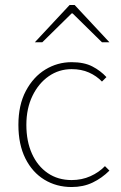

<svg xmlns="http://www.w3.org/2000/svg" viewBox="-20 -740 486 772"><path d="M268 12Q207 12 158.5 -17.5Q110 -47 82 -103Q54 -159 54 -238Q54 -318 84 -374.5Q114 -431 162.5 -460.5Q211 -490 268 -490Q318 -490 351 -473Q384 -456 408 -430L390 -412Q368 -435 337.5 -448.5Q307 -462 268 -462Q217 -462 176 -433.5Q135 -405 110.5 -354.5Q86 -304 86 -238Q86 -172 108.5 -122Q131 -72 172 -44Q213 -16 268 -16Q309 -16 343.5 -31.5Q378 -47 402 -72L420 -54Q390 -24 352.5 -6Q315 12 268 12ZM120 -570 260 -720H280L420 -570H390L272 -686H268L150 -570Z"/></svg>

Font: Source Sans 3 VF
Style: Regular
Weight: 200
Designer: Paul D. Hunt
Foundry: Adobe
Version: Version 3.046;hotconv 1.0.118;makeotfexe 2.5.65603